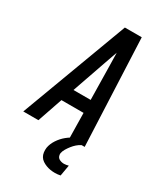

<svg xmlns="http://www.w3.org/2000/svg" viewBox="-249 -827 981 1143"><g transform="rotate(30 241.5 -256.0)"><path d="M-17 0 257 -735H373L405 0H301L298 -172H146L87 0ZM296 -260 292 -490Q292 -513 291 -535.5Q290 -558 290 -581Q282 -558 274 -535.5Q266 -513 258 -490L178 -260ZM328 223Q312 223 297 220.5Q282 218 267.5 212.5Q253 207 240.5 198.5Q228 190 220.5 177.5Q213 165 211 149.5Q209 134 211 118Q216 89 234 61.5Q252 34 277 13.5Q302 -7 331 -20.5Q360 -34 390 -40L384 0Q368 8 355 19.5Q342 31 331 45Q320 59 311 74Q302 89 299 105Q298 115 301.5 124.5Q305 134 312.5 139Q320 144 329.5 146.5Q339 149 348 149Q356 149 363.5 147.5Q371 146 379 144L366 219Q356 221 347 222Q338 223 328 223Z"/></g></svg>

Font: Iosevka Semibold
Style: Italic
Weight: 600
Italic angle: -9°
Monospace: yes
Designer: Belleve Invis
Foundry: Belleve Invis
Version: Version 32.5.0; ttfautohint (v1.8.4)